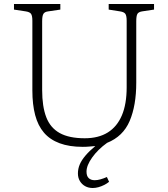

<svg xmlns="http://www.w3.org/2000/svg" viewBox="-20 -721 841 961"><path d="M444 220Q423 220 406.5 211Q390 202 380 185.5Q370 169 370 147Q370 124 379 102.5Q388 81 407.5 58Q427 35 457 10Q443 11 427.5 12.5Q412 14 394 14Q327 14 278.5 -4Q230 -22 200 -57Q170 -92 156 -145Q142 -198 142 -268V-617Q142 -642 135.5 -651.5Q129 -661 109 -664L50 -673V-701H282V-673L221 -664Q204 -662 197.5 -652Q191 -642 191 -614V-270Q191 -188 211.5 -134.5Q232 -81 279 -55Q326 -29 404 -29Q473 -29 519.5 -58Q566 -87 590 -143.5Q614 -200 614 -284V-617Q614 -642 607.5 -651.5Q601 -661 581 -664L524 -673V-701H751V-673L691 -664Q673 -661 667.5 -651Q662 -641 662 -614V-307Q662 -193 629 -115.5Q596 -38 516 -6Q470 27 441.5 67Q413 107 413 138Q413 160 424 170.5Q435 181 454 181Q468 181 483.5 176.5Q499 172 515 165L526 189Q515 198 501 205Q487 212 472.5 216Q458 220 444 220Z"/></svg>

Font: Literata ExtraLight
Style: Regular
Weight: 250
Designer: Latin by Veronika Burian and Jose Scaglione. Greek by Irene Vlachou. Cyrillic by Vera Evstafieva.
Foundry: TypeTogether
Version: Version 3.103;gftools[0.9.29]